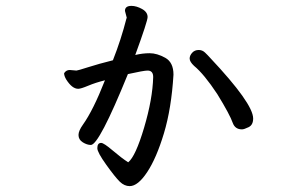

<svg xmlns="http://www.w3.org/2000/svg" viewBox="-20 -565 1040 653"><path d="M803 -125Q780 -125 772 -146Q762 -175 719 -245Q674 -313 640 -341Q625 -355 625 -366Q625 -376 633.5 -385.5Q642 -395 656 -395Q668 -395 677 -386.5Q686 -378 694 -369Q841 -213 841 -162Q841 -140 825.5 -132.5Q810 -125 803 -125ZM421 68Q403 68 387.5 53Q372 38 341.5 -4.5Q311 -47 311 -61Q311 -79 324 -79Q333 -79 363.5 -53Q394 -27 416 -13Q441 -33 470 -130.5Q499 -228 501 -303Q501 -325 482 -325Q469 -325 415 -313Q317 -72 289 -72Q276 -72 261.5 -81Q247 -90 247 -106Q247 -120 262 -141Q297 -190 337 -292Q305 -284 280 -273.5Q255 -263 246 -263Q225 -263 205 -295Q198 -307 198 -316Q205 -327 217 -327L240 -325Q244 -325 280 -336.5Q316 -348 364 -360Q392 -431 410 -502Q411 -503 411 -505L405 -528Q405 -545 427 -545Q444 -545 463 -534.5Q482 -524 482 -507Q482 -493 440 -378Q465 -384 489 -384Q514 -384 542 -368.5Q570 -353 570 -311Q563 -196 537.5 -111.5Q512 -27 480.5 20.5Q449 68 421 68Z"/></svg>

Font: LXGW WenKai Lite Medium
Style: Regular
Weight: 500
Designer: LXGW / Fontworks Inc.
Foundry: LXGW / Fontworks Inc.
Version: Version 1.511; March 25, 2025